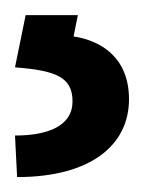

<svg xmlns="http://www.w3.org/2000/svg" viewBox="-20 -23 192 256"><path d="M0 66.8C54 71 76.7 79.5 76.7 112.2C76.7 144.9 44 157.7 0 157.7L2.8 213.1C100.9 213.1 152 170.5 152 109.4C152 54 115.1 31.2 78.1 25.6L83.8 -2.8H14.2Z"/></svg>

Font: Riot Sans 2.0
Style: Regular
Weight: 400
Designer: Rasmus Andersson
Foundry: rsms
Version: Version 3.006;hotconv 1.0.109;makeotfexe 2.5.65596